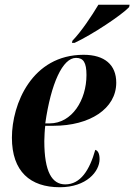

<svg xmlns="http://www.w3.org/2000/svg" viewBox="-20 -776 564 806"><path d="M284 -605 282 -596H293C368 -631 491 -713 522 -746L524 -756H393C365 -709 321 -643 284 -605ZM231 10C343 10 398 -56 398 -108C398 -133 390 -144 380 -147C356 -62 318 -2 254 -2C199 -2 166 -53 166 -184C166 -198 168 -236 170 -248H205C356 -248 468 -319 468 -429C468 -504 419 -546 331 -546C114 -546 30 -339 30 -198C30 -56 107 10 231 10ZM188 -258H170C194 -426 243 -533 299 -533C330 -533 343 -514 343 -461C343 -357 283 -258 188 -258Z"/></svg>

Font: Noto Serif Display Condensed
Style: Bold Italic
Weight: 700
Width: 3
Italic angle: -12°
Designer: Monotype Design Team
Foundry: Monotype Imaging Inc.
Version: Version 2.009